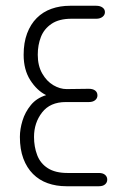

<svg xmlns="http://www.w3.org/2000/svg" viewBox="-20 -646 438 666"><path d="M140 -316Q108 -332 85 -368Q62 -404 62 -456Q62 -498 74 -530Q86 -562 107.5 -583.5Q129 -605 158.5 -615.5Q188 -626 223 -626H314Q327 -626 335.5 -620Q344 -614 344 -604Q344 -594 335.5 -587.5Q327 -581 314 -581H228Q185 -581 159 -563.5Q133 -546 122 -518Q111 -490 111 -456Q111 -418 126.5 -391Q142 -364 165 -350.5Q188 -337 211 -337L288 -338Q302 -338 310 -332Q318 -326 318 -315Q318 -305 310 -298.5Q302 -292 288 -292H208Q154 -292 126 -256Q98 -220 98 -171Q98 -137 109 -108Q120 -79 146 -62.5Q172 -46 214 -46H323Q337 -46 344.5 -39.5Q352 -33 352 -23Q352 -13 344.5 -6.5Q337 0 323 0H210Q175 0 145.5 -10.5Q116 -21 94.5 -42.5Q73 -64 61 -96Q49 -128 49 -171Q49 -198 58 -227.5Q67 -257 87 -281.5Q107 -306 140 -316Z"/></svg>

Font: Beiruti Light
Style: Regular
Weight: 300
Designer: Arlette Boutros
Foundry: Boutros
Version: Version 1.41